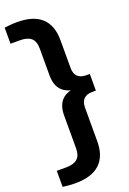

<svg xmlns="http://www.w3.org/2000/svg" viewBox="-209 -881 789 1174"><g transform="rotate(-20 186.0 -294.0)"><path d="M67.5 230Q44 230 23 228.2Q2 226.5 -15.5 224V119.5H46Q94 119.5 118.2 98.8Q142.5 78 142.5 30V-183.5Q142.5 -248.5 176.2 -283Q210 -317.5 285.5 -321.5V-306Q210 -310.5 176.2 -344.8Q142.5 -379 142.5 -444V-618Q142.5 -666.5 118.2 -687Q94 -707.5 46 -707.5H-15.5V-812Q2 -814.5 23 -816.2Q44 -818 67.5 -818Q173 -818 226 -768.8Q279 -719.5 279 -623.5V-442.5Q279 -405.5 298.2 -386.8Q317.5 -368 353 -368H377V-259.5H353Q317.5 -259.5 298.2 -241Q279 -222.5 279 -185V35.5Q279 131 226 180.5Q173 230 67.5 230Z"/></g></svg>

Font: Encode Sans SemiExpanded SemiBold
Style: Regular
Weight: 600
Width: 6
Designer: Multiple Designers
Foundry: Impallari Type
Version: Version 3.002